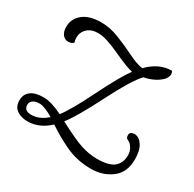

<svg xmlns="http://www.w3.org/2000/svg" viewBox="-172 -933 1178 1167"><g transform="rotate(30 416.5 -349.5)"><path d="M45 -622Q45 -678 90 -714.5Q135 -751 218 -751Q280 -751 346 -724.5Q412 -698 471.5 -668.5Q531 -639 571 -634Q646 -711 736 -711Q742 -702 742 -690Q742 -658 701.5 -629Q661 -600 604 -589Q551 -533 462.5 -358Q374 -183 322 -117Q440 -55 493 -38Q552 -19 607 -19Q691 -19 726 -48.5Q761 -78 761 -132Q761 -160 747.5 -181Q734 -202 720 -209L707 -216Q699 -222 699 -239Q699 -264 732 -264Q763 -264 786.5 -229.5Q810 -195 810 -132Q810 -39 749 6.5Q688 52 606 52Q557 52 510.5 42Q464 32 419 10Q374 -12 348 -27Q322 -42 279 -70Q209 -5 129 -5Q82 -5 52 -26.5Q22 -48 22 -92Q22 -134 52 -157.5Q82 -181 142 -181Q196 -181 276 -141Q321 -198 400.5 -358.5Q480 -519 528 -584Q494 -589 390.5 -637Q287 -685 235 -685Q186 -685 158.5 -659Q131 -633 131 -593Q131 -585 132.5 -578Q134 -571 136 -568L137 -564Q127 -548 99 -548Q77 -548 61 -567Q45 -586 45 -622ZM128 -51Q185 -51 237 -98Q173 -136 139 -136Q110 -136 93.5 -124Q77 -112 77 -93Q77 -51 128 -51Z"/></g></svg>

Font: Sofia
Style: Regular
Weight: 400
Designer: Paula Nazal and Daniel Hernndez
Foundry: Paula Nazal, Daniel Hernndez
Version: Version 1.001